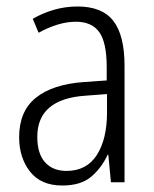

<svg xmlns="http://www.w3.org/2000/svg" viewBox="-20 -562 475 592"><path d="M219 -542Q295 -542 329.5 -497.5Q364 -453 364 -359V0H322L314 -85H312Q293 -44 261 -17Q229 10 172 10Q106 10 72.5 -33Q39 -76 39 -139Q39 -219 90.5 -260.5Q142 -302 238 -309L309 -314V-355Q309 -431 286 -463Q263 -495 214 -495Q161 -495 99 -461L81 -504Q112 -522 147 -532Q182 -542 219 -542ZM244 -267Q95 -257 95 -140Q95 -88 119 -61.5Q143 -35 185 -35Q247 -35 278.5 -84Q310 -133 310 -216V-272Z"/></svg>

Font: Noto Sans Telugu Condensed Light
Style: Regular
Weight: 300
Width: 3
Designer: Jelle Bosma - Monotype Design Team
Foundry: Monotype Imaging Inc.
Version: Version 2.005; ttfautohint (v1.8.4.7-5d5b)